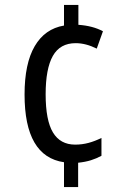

<svg xmlns="http://www.w3.org/2000/svg" viewBox="-20 -744 512 774"><path d="M296 -644Q354 -640 395 -618L370 -548Q326 -570 285 -570Q222 -570 193 -518.5Q164 -467 164 -364Q164 -259 193.5 -210Q223 -161 283 -161Q311 -161 337 -168Q363 -175 389 -188V-116Q369 -105 346.5 -98Q324 -91 295 -88V10H238V-90Q79 -113 79 -363Q79 -488 120 -558Q161 -628 238 -641V-724H296Z"/></svg>

Font: Noto Sans Malayalam Condensed
Style: Regular
Weight: 400
Width: 3
Designer: Jelle Bosma - Monotype Design Team
Foundry: Monotype Imaging Inc.
Version: Version 2.104; ttfautohint (v1.8.4.7-5d5b)